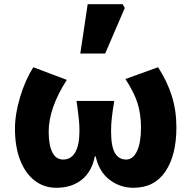

<svg xmlns="http://www.w3.org/2000/svg" viewBox="-20 -878 908 911"><path d="M51 -267Q51 -337 75.5 -418Q100 -499 138 -559L297 -499Q211 -365 211 -253Q211 -191 228 -156Q245 -121 280 -121Q317 -121 337 -155.5Q357 -190 357 -257Q357 -283 354.5 -309Q352 -335 348 -364L343 -399H522Q515 -356 511 -323Q507 -290 507 -257Q507 -184 525 -152.5Q543 -121 579 -121Q611 -121 630 -161Q649 -201 649 -273Q649 -336 632.5 -388.5Q616 -441 575 -503L730 -559Q773 -493 795 -423.5Q817 -354 817 -274Q817 -142 765 -64.5Q713 13 613 13Q550 13 500 -25Q450 -63 434 -136H430Q415 -62 367 -24.5Q319 13 248 13Q188 13 143.5 -22Q99 -57 75 -120Q51 -183 51 -267ZM396 -858H562L572 -840L479 -624H361Z"/></svg>

Font: Nebula Sans Bold
Style: Regular
Weight: 700
Designer: Paul D. Hunt for Adobe (as Source Sans)
Foundry: Nebula Entertainment & Broadcasting LLC
Version: Version 1.010